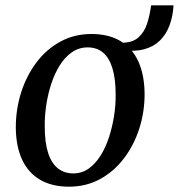

<svg xmlns="http://www.w3.org/2000/svg" viewBox="-20 -692 674 723"><path d="M324.5 -564Q389 -564 433.5 -537.5Q478 -511 501 -460.5Q524 -410 524.5 -337.5Q524.5 -270 504.5 -207.8Q484.5 -145.5 447 -96Q409.5 -46.5 357 -17.8Q304.5 11 239.5 11Q176 11 131.2 -15Q86.5 -41 63.2 -91Q40 -141 39.5 -212Q39.5 -280.5 59.5 -343.5Q79.5 -406.5 116.8 -456.2Q154 -506 206.8 -535Q259.5 -564 324.5 -564ZM310 -513.5Q277 -513.5 250.8 -495.2Q224.5 -477 205.2 -446.2Q186 -415.5 173.2 -376.8Q160.5 -338 154.2 -296.5Q148 -255 148.5 -216Q148.5 -156 161 -116.8Q173.5 -77.5 197.8 -58.2Q222 -39 256 -39Q288.5 -39 314 -57.2Q339.5 -75.5 358.8 -106.2Q378 -137 390.5 -175.5Q403 -214 409.5 -255.5Q416 -297 415.5 -335.5Q415.5 -395 403.5 -434.5Q391.5 -474 368.2 -493.8Q345 -513.5 310 -513.5ZM549 -672H633.5Q631 -630 618.2 -596Q605.5 -562 581.8 -539Q558 -516 523 -506.5Q488 -497 441.5 -503.5L435.5 -531Q478.5 -530.5 501.2 -551Q524 -571.5 534.2 -604Q544.5 -636.5 549 -672Z"/></svg>

Font: Merriweather 28pt
Style: Italic
Weight: 400
Italic angle: -7.8°
Version: Version 2.101